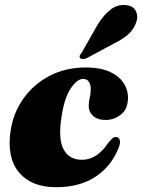

<svg xmlns="http://www.w3.org/2000/svg" viewBox="-20 -749 578 781"><path d="M317.5 -428Q293.5 -428 267.2 -388.5Q241 -349 230 -272Q216 -182.5 239 -140.8Q262 -99 313.5 -99Q374.5 -99 420 -167.5Q430.5 -180 437 -186Q443.5 -192 452.5 -191.5Q462 -191 466.2 -181.5Q470.5 -172 465 -154Q436.5 -76.5 371.5 -32Q306.5 12.5 207.5 12.5Q108 12.5 57.5 -47.5Q7 -107.5 23 -216.5Q33.5 -288.5 74.5 -347Q115.5 -405.5 180.8 -440Q246 -474.5 329.5 -474.5Q390 -474.5 429 -455.8Q468 -437 485.8 -406.2Q503.5 -375.5 500 -340.5Q497 -301 469.5 -281Q442 -261 410 -261Q377 -261 358.5 -277.8Q340 -294.5 341 -322.5Q342 -342 345.5 -354.2Q349 -366.5 349 -387Q349.5 -404.5 341.8 -416.2Q334 -428 317.5 -428ZM377.5 -649.5Q402 -688.5 429.5 -709.8Q457 -731 489.5 -728.5Q522 -726 532.5 -704.2Q543 -682.5 534.5 -659.5Q524.5 -629.5 501.2 -609Q478 -588.5 443.5 -572L330 -511Q322.5 -508.5 315.8 -508.8Q309 -509 306 -513Q302 -518 304.8 -523.5Q307.5 -529 312.5 -535Z"/></svg>

Font: Fraunces 72pt S000 Black
Style: Italic
Weight: 900
Italic angle: -16°
Version: Version 1.000; ttfautohint (v1.8.3)